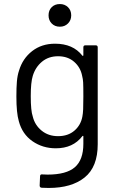

<svg xmlns="http://www.w3.org/2000/svg" viewBox="-20 -730 575 949"><path d="M402 -506H453Q463 -506 463 -496V-17Q463 95 398.5 147Q334 199 221 199Q198 199 186 198Q176 197 176 187L178 141Q178 136 181 133.5Q184 131 188 132L215 133Q308 133 350 96.5Q392 60 392 -19V-56Q392 -58 390.5 -58.5Q389 -59 387 -57Q341 3 256 3Q191 3 140.5 -32Q90 -67 73 -131Q61 -172 61 -253Q61 -297 63.5 -327Q66 -357 74 -381Q92 -441 139 -477.5Q186 -514 252 -514Q341 -514 387 -455Q389 -453 390.5 -454Q392 -455 392 -457V-496Q392 -506 402 -506ZM392 -254Q392 -305 391 -322.5Q390 -340 386 -355Q378 -397 346.5 -424.5Q315 -452 267 -452Q220 -452 187.5 -425Q155 -398 142 -355Q132 -323 132 -255Q132 -182 142 -154Q152 -112 185.5 -84.5Q219 -57 267 -57Q316 -57 347.5 -84Q379 -111 387 -153Q390 -168 391 -190Q392 -212 392 -254ZM220 -654Q220 -679 235.5 -694.5Q251 -710 276 -710Q300 -710 316 -694.5Q332 -679 332 -654Q332 -630 316 -614Q300 -598 276 -598Q251 -598 235.5 -614Q220 -630 220 -654Z"/></svg>

Font: Barlow
Style: Regular
Weight: 400
Designer: Jeremy Tribby
Foundry: Tribby Type
Version: Version 1.408;December 10, 2018;FontCreator 11.5.0.2430 64-b